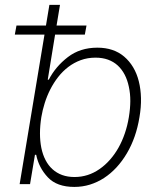

<svg xmlns="http://www.w3.org/2000/svg" viewBox="-20 -747 645 779"><path d="M46.9 -643.5H166.5L180.4 -727.3H223.4L209.5 -643.5H331L324.2 -606.5H203.5L173.7 -423.7H177.9Q205.3 -476.9 255.3 -515.3Q305 -553.6 375 -553.6Q441.1 -553.6 483.7 -517.4Q505 -499.3 520.1 -474.1Q535.2 -448.9 543.1 -417.4Q551.1 -386 552 -349.3Q552.9 -312.5 545.8 -271.3Q532.3 -188.6 495 -125.4Q476.2 -93.4 452.8 -68Q429.3 -42.6 402.3 -25Q375.4 -7.5 345 2Q314.6 11.4 281.6 11.4Q210.9 11.4 174.4 -27.3Q137.4 -66.4 126.8 -119H121.8L101.9 0H59.7L160.5 -606.5H40.1ZM147.7 -147Q153.4 -119.3 164.8 -97.5Q176.1 -75.6 193 -60.4Q209.9 -45.1 232.2 -36.9Q254.6 -28.8 282.3 -28.8Q337.7 -28.8 383.9 -61.1Q407 -77.1 426.3 -99.1Q445.7 -121.1 460.8 -147.9Q475.9 -174.7 486.5 -206Q497.2 -237.2 502.8 -271.7Q508.5 -306.1 508.7 -336.6Q508.9 -367.2 502.8 -394.9Q497.2 -422.2 485.8 -444.1Q474.4 -465.9 457.6 -481.4Q440.7 -496.8 418.1 -505Q395.6 -513.1 367.5 -513.1Q335.2 -513.1 307.7 -503Q280.2 -492.9 257.3 -475.5Q234.4 -458.1 216.1 -434.7Q197.8 -411.2 184.1 -384.4Q170.5 -357.6 161.4 -328.7Q152.3 -299.7 147.7 -271.7Q136.7 -202.1 147.7 -147Z"/></svg>

Font: Inter P Extra Light
Style: Italic
Weight: 200
Italic angle: 9.39999°
Designer: Rasmus Andersson
Foundry: rsms
Version: Version 3.018;git-588b23468